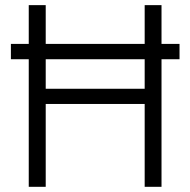

<svg xmlns="http://www.w3.org/2000/svg" viewBox="-20 -720 733 740"><path d="M671.9 -491.7H602.5V0H537.6V-319.3H156.2V0H90.8V-491.7H22V-550.8H90.8V-700.2H156.2V-550.8H537.6V-700.2H602.5V-550.8H671.9ZM537.6 -491.7H156.2V-377.9H537.6Z"/></svg>

Font: Selawik Semilight
Style: Regular
Weight: 300
Designer: Aaron Bell
Foundry: Microsoft Corporation
Version: Version 1.01